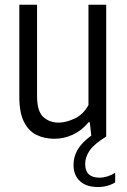

<svg xmlns="http://www.w3.org/2000/svg" viewBox="-20 -562 521 790"><path d="M204 9Q163 9 130.5 -6.8Q98 -22.5 78.8 -60.2Q59.5 -98 59.5 -163.5V-542.5H132.5V-166.5Q132.5 -104.5 157.8 -81Q183 -57.5 222.5 -57.5Q250 -57.5 285.8 -73.5Q321.5 -89.5 344 -129.5V-542.5H417V0Q368.5 29.5 349.5 56.5Q330.5 83.5 330.5 112.5Q330.5 169 389 169Q421.5 169 454 149V188.5Q423 207.5 383 207.5Q335 207.5 308.8 183.2Q282.5 159 282.5 116.5Q282.5 83 299.5 53.8Q316.5 24.5 355.5 -4L349.5 -59H344.5Q316 -24.5 279.5 -7.8Q243 9 204 9Z"/></svg>

Font: Encode Sans Condensed
Style: Regular
Weight: 400
Width: 3
Designer: Multiple Designers
Foundry: Impallari Type
Version: Version 3.000; ttfautohint (v1.8.3) -l 8 -r 50 -G 200 -x 14 